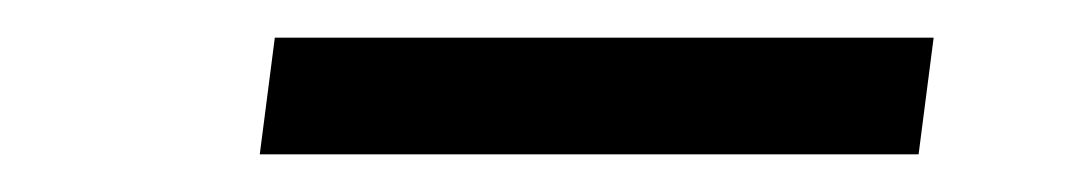

<svg xmlns="http://www.w3.org/2000/svg" viewBox="-20 -311 571 102"><path d="M118 -229 126 -291H476L468 -229Z"/></svg>

Font: Orkney
Style: Italic
Weight: 400
Italic angle: -7°
Designer: Samuel Oakes and Alfredo Marco Pradil
Foundry: Alfredo Marco Pradil
Version: 1.0; ttfautohint (v1.5)